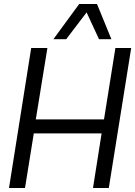

<svg xmlns="http://www.w3.org/2000/svg" viewBox="-20 -940 677 960"><path d="M25 0 136 -700H217L159 -343H500L557 -700H636L524 0H445L488 -273H149L105 0ZM247 -744 376 -920H465L537 -744H475L413 -878L311 -744Z"/></svg>

Font: Georama
Style: Italic
Weight: 400
Italic angle: -9°
Designer: Jean-Baptiste Levee
Foundry: Production Type
Version: Version 1.000